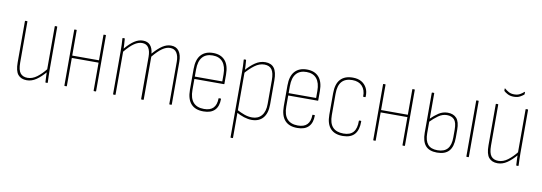

<svg xmlns="http://www.w3.org/2000/svg" viewBox="-59 -1019 4531 1604"><g transform="rotate(10 2206.0 -217.0)"><path d="M172 8Q123 8 97.5 -22.5Q72 -53 72 -126V-475Q72 -479 76 -479H90Q93 -479 93 -475V-128Q93 -65 113.5 -39Q134 -13 175 -13Q216 -13 254.5 -42Q293 -71 329 -117L330 -91Q291 -45 252.5 -18.5Q214 8 172 8ZM333 0Q329 0 329 -4Q328 -29 326.5 -54Q325 -79 325 -99V-105V-475Q325 -479 328 -479H342Q346 -479 346 -475V-111Q346 -83 347 -56Q348 -29 349 -4Q349 0 345 0Z M741 0Q738 0 738 -4V-475Q738 -479 741 -479H756Q759 -479 759 -475V-4Q759 0 756 0ZM494 0Q490 0 490 -4V-475Q490 -479 494 -479H508Q511 -479 511 -475V-4Q511 0 508 0ZM507 -241V-261H743V-241Z M907 0Q903 0 903 -4V-368Q903 -396 902 -423.5Q901 -451 899 -475Q899 -479 903 -479H916Q919 -479 919 -475Q921 -455 922 -433.5Q923 -412 924 -393Q964 -440 999.5 -463.5Q1035 -487 1072 -487Q1112 -487 1134 -462.5Q1156 -438 1160 -392Q1202 -440 1237.5 -463.5Q1273 -487 1310 -487Q1355 -487 1378 -455Q1401 -423 1401 -365V-4Q1401 0 1397 0H1383Q1380 0 1380 -4V-362Q1380 -410 1362 -438Q1344 -466 1306 -466Q1274 -466 1240 -442.5Q1206 -419 1163 -367V-4Q1163 0 1159 0H1145Q1141 0 1141 -4V-362Q1141 -410 1123.5 -438Q1106 -466 1068 -466Q1036 -466 1001.5 -442.5Q967 -419 924 -367V-4Q924 0 921 0Z M1672 8Q1602 9 1565.5 -31Q1529 -71 1529 -151V-327Q1529 -408 1565.5 -447.5Q1602 -487 1667 -487Q1733 -487 1768.5 -447Q1804 -407 1804 -328V-250Q1804 -246 1801 -246H1550V-152Q1550 -83 1580.5 -48Q1611 -13 1672 -13Q1725 -13 1750.5 -40Q1776 -67 1777 -119Q1777 -123 1779 -123H1794Q1797 -123 1798 -120Q1798 -57 1766 -24.5Q1734 8 1672 8ZM1550 -266H1783V-326Q1783 -394 1753.5 -430Q1724 -466 1667 -466Q1610 -466 1580 -431Q1550 -396 1550 -326Z M2080 8Q2049 8 2014.5 -3Q1980 -14 1946 -33V-55Q1980 -37 2013 -25Q2046 -13 2080 -13Q2131 -13 2160 -47.5Q2189 -82 2189 -146V-348Q2189 -410 2169 -438Q2149 -466 2106 -466Q2064 -466 2024.5 -437Q1985 -408 1945 -361V-386Q1984 -432 2024.5 -459.5Q2065 -487 2110 -487Q2161 -487 2185.5 -454Q2210 -421 2210 -350V-146Q2210 -71 2176 -31.5Q2142 8 2080 8ZM1936 185Q1932 185 1932 181V-369Q1932 -395 1931 -422.5Q1930 -450 1928 -475Q1928 -479 1932 -479H1945Q1948 -479 1948 -475Q1950 -452 1951.5 -427.5Q1953 -403 1953 -387V-380V181Q1953 185 1950 185Z M2468 8Q2398 9 2361.5 -31Q2325 -71 2325 -151V-327Q2325 -408 2361.5 -447.5Q2398 -487 2463 -487Q2529 -487 2564.5 -447Q2600 -407 2600 -328V-250Q2600 -246 2597 -246H2346V-152Q2346 -83 2376.5 -48Q2407 -13 2468 -13Q2521 -13 2546.5 -40Q2572 -67 2573 -119Q2573 -123 2575 -123H2590Q2593 -123 2594 -120Q2594 -57 2562 -24.5Q2530 8 2468 8ZM2346 -266H2579V-326Q2579 -394 2549.5 -430Q2520 -466 2463 -466Q2406 -466 2376 -431Q2346 -396 2346 -326Z M2855 8Q2785 9 2748.5 -30Q2712 -69 2712 -147V-329Q2712 -409 2748 -448Q2784 -487 2852 -487Q2896 -487 2925.5 -470Q2955 -453 2971 -422.5Q2987 -392 2985 -349Q2985 -344 2981 -344H2967Q2964 -344 2964 -348Q2965 -402 2935.5 -434Q2906 -466 2852 -466Q2793 -466 2763 -432.5Q2733 -399 2733 -329V-148Q2733 -79 2763.5 -46Q2794 -13 2855 -13Q2912 -13 2938.5 -44.5Q2965 -76 2964 -139Q2964 -143 2967 -143H2981Q2984 -143 2984 -139Q2985 -68 2953.5 -30.5Q2922 7 2855 8Z M3361 0Q3358 0 3358 -4V-475Q3358 -479 3361 -479H3376Q3379 -479 3379 -475V-4Q3379 0 3376 0ZM3114 0Q3110 0 3110 -4V-475Q3110 -479 3114 -479H3128Q3131 -479 3131 -475V-4Q3131 0 3128 0ZM3127 -241V-261H3363V-241Z M3652 8Q3586 8 3554.5 -28Q3523 -64 3523 -138V-475Q3523 -479 3527 -479H3541Q3544 -479 3544 -475V-138Q3544 -75 3570 -43.5Q3596 -12 3652 -12Q3710 -12 3737.5 -44Q3765 -76 3765 -141V-206Q3765 -268 3743 -291.5Q3721 -315 3681 -315Q3643 -315 3608.5 -290.5Q3574 -266 3540 -231V-257Q3574 -291 3608.5 -313.5Q3643 -336 3684 -336Q3733 -336 3759.5 -306.5Q3786 -277 3786 -209V-142Q3786 -65 3753 -28.5Q3720 8 3652 8ZM3904 0Q3900 0 3900 -4V-475Q3900 -479 3904 -479H3918Q3921 -479 3921 -475V-4Q3921 0 3918 0Z M4166 8Q4117 8 4091.5 -22.5Q4066 -53 4066 -126V-475Q4066 -479 4070 -479H4084Q4087 -479 4087 -475V-128Q4087 -65 4107.5 -39Q4128 -13 4169 -13Q4210 -13 4248.5 -42Q4287 -71 4323 -117L4324 -91Q4285 -45 4246.5 -18.5Q4208 8 4166 8ZM4327 0Q4323 0 4323 -4Q4322 -29 4320.5 -54Q4319 -79 4319 -99V-105V-475Q4319 -479 4322 -479H4336Q4340 -479 4340 -475V-111Q4340 -83 4341 -56Q4342 -29 4343 -4Q4343 0 4339 0ZM4203 -563Q4172 -563 4150.5 -574.5Q4129 -586 4119 -596Q4117 -598 4117 -602V-616Q4117 -618 4118.5 -619Q4120 -620 4121 -618Q4136 -605 4155.5 -594Q4175 -583 4203 -583Q4231 -583 4251 -594Q4271 -605 4284 -618Q4287 -620 4288 -619Q4289 -618 4289 -616V-602Q4289 -598 4287 -596Q4276 -586 4255 -574.5Q4234 -563 4203 -563Z"/></g></svg>

Font: Sofia Sans Condensed Thin
Style: Regular
Weight: 250
Version: Version 4.100